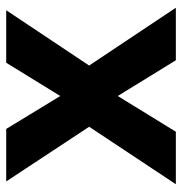

<svg xmlns="http://www.w3.org/2000/svg" viewBox="-4 -582 586 618"><g transform="rotate(-90 289.0 -273.0)"><path d="M190 -279 14 -546H183L289 -372L396 -546H565L387 -279L573 0H404L289 -187L174 0H5Z"/></g></svg>

Font: Noto Sans Hanifi Rohingya
Style: Regular
Weight: 400
Designer: Monotype Design Team and DaltonMaag
Foundry: Google LLC
Version: Version 2.101